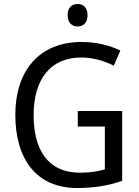

<svg xmlns="http://www.w3.org/2000/svg" viewBox="-20 -935 701 965"><path d="M370 -915C341 -915 320 -897 320 -859C320 -821 341 -802 370 -802C399 -802 420 -821 420 -859C420 -897 399 -915 370 -915ZM371 -377V-299H507V-84C474 -74 436 -67 383 -67C216 -67 149 -188 149 -357C149 -539 236 -646 388 -646C447 -646 504 -629 552 -605L585 -681C529 -708 463 -724 390 -724C175 -724 57 -577 57 -358C57 -137 162 10 367 10C454 10 524 -2 594 -26V-377Z"/></svg>

Font: Noto Sans Armenian SemiCondensed
Style: Regular
Weight: 400
Width: 4
Designer: Monotype Design Team
Foundry: Monotype Imaging Inc.
Version: Version 2.008